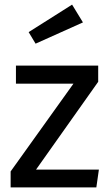

<svg xmlns="http://www.w3.org/2000/svg" viewBox="-20 -811 480 831"><path d="M136 -77H408L397 0H26V-69L298 -449H49V-527H405V-457ZM104 -672 292 -791 339 -714 134 -622Z"/></svg>

Font: Feura Sans
Style: Regular
Weight: 400
Designer: Carrois Corporate & Edenspiekermann
Foundry: Carrois Corporate GbR & Edenspiekermann AG
Version: Version 1.001